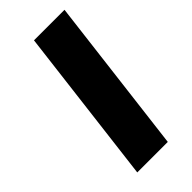

<svg xmlns="http://www.w3.org/2000/svg" viewBox="-166 -519 556 556"><g transform="rotate(-45 112.0 -241.0)"><path d="M165 0 224 -482H99L40 0Z"/></g></svg>

Font: Bluebird
Style: NrwObl
Weight: 400
Designer: Jasper
Foundry: Cannot Into Space Fonts
Version: Version 0.98